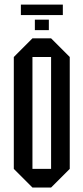

<svg xmlns="http://www.w3.org/2000/svg" viewBox="-20 -838 373 858"><path d="M125 0 41.7 -83.3V-583.3L125 -666.7H208.3L291.7 -583.3V-83.3L208.3 0ZM125 -83.3H208.3V-583.3H125ZM198.3 -703.3H135.8V-750H198.3ZM73.3 -770.8V-817.5H260.8V-770.8Z"/></svg>

Font: Yulong
Style: Regular
Weight: 400
Designer: GGBotNet
Foundry: f0n7.com
Version: 1.00